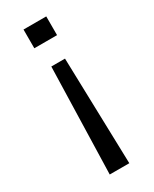

<svg xmlns="http://www.w3.org/2000/svg" viewBox="-183 -630 634 790"><g transform="rotate(-30 134.0 -235.0)"><path d="M80 -493V-582H188V-493ZM89 112 103 -393H168L182 112Z"/></g></svg>

Font: Ruda
Style: Regular
Weight: 400
Designer: Mariela Monsalve and Angelina Sanchez
Foundry: Mariela Monsalve and Angelina Sanchez
Version: Version 2.000